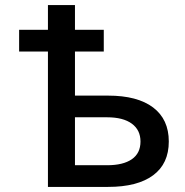

<svg xmlns="http://www.w3.org/2000/svg" viewBox="-20 -733 726 753"><path d="M274 -531V-358H404Q519 -358 580.5 -311.5Q642 -265 642 -178Q642 -91 580.5 -45.5Q519 0 404 0H168V-531H55V-616H168V-713H274V-616H387V-531ZM274 -85H400Q463 -85 497 -108.5Q531 -132 531 -178Q531 -223 497 -248Q463 -273 400 -273H274Z"/></svg>

Font: Geist Med
Style: Regular
Weight: 400
Designer: Basement.studio, Andrés Briganti, Mateo Zaragoza
Foundry: Basement.studio, Vercel, Andrés Briganti, Guido Ferreyra, Mateo Zaragoza
Version: Version 1.401